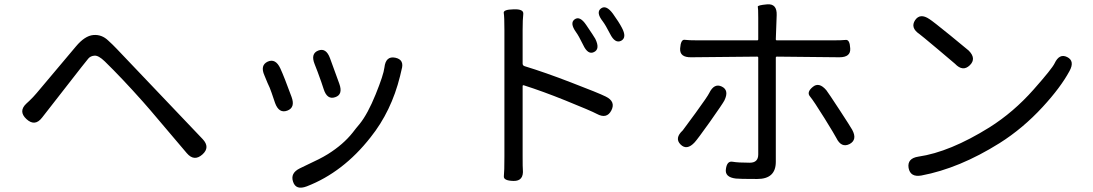

<svg xmlns="http://www.w3.org/2000/svg" viewBox="-20 -796 5040 885"><path d="M913 -84Q875 -50 841 -90L673 -288Q656 -308 639 -327Q541 -437 463 -513Q434 -541 415.5 -539.5Q397 -538 387 -526Q371 -507 355 -486L174 -254Q141 -211 102 -247Q63 -283 102 -319L115 -331Q133 -348 149 -367L330 -582Q371 -631 410 -634.5Q449 -638 479 -609Q499 -591 518 -571L914 -155Q950 -117 913 -84Z M1394 63Q1344 82 1331 42Q1317 2 1362 -20L1449 -62Q1471 -73 1492 -86Q1562 -130 1605 -184Q1621 -205 1638 -225Q1675 -271 1711.5 -361Q1748 -451 1752 -485Q1758 -539 1802 -530Q1845 -521 1831 -475Q1830 -470 1824 -445Q1784 -283 1688 -163Q1562 -2 1394 63ZM1304 -286Q1266 -272 1248 -321L1232 -368Q1224 -392 1213 -414L1199 -448Q1178 -495 1214 -512Q1250 -528 1272 -481Q1290 -442 1324 -349Q1342 -300 1304 -286ZM1525 -348Q1488 -335 1472 -385L1461 -418Q1453 -442 1444 -465L1430 -501Q1411 -549 1447 -563Q1483 -577 1501 -528L1544 -410Q1562 -360 1525 -348Z M2347 38Q2300 37 2302.5 16Q2305 -5 2305 -75V-657Q2305 -720 2302 -736Q2299 -752 2347 -753Q2395 -755 2392 -731Q2389 -707 2389 -657V-503Q2389 -494 2398 -491Q2493 -462 2612 -416Q2740 -367 2772 -351Q2819 -328 2798 -287Q2777 -246 2731 -271Q2705 -285 2586 -333Q2482 -375 2394 -403Q2389 -404 2389 -399V-75Q2389 -21 2390 -15Q2395 39 2347 38ZM2718 -556Q2690 -542 2668 -589Q2647 -632 2635 -648Q2605 -690 2629 -707Q2653 -724 2682 -681Q2718 -628 2724 -617Q2747 -570 2718 -556ZM2843 -608Q2815 -594 2792 -640Q2771 -681 2758 -698Q2726 -739 2750 -757Q2774 -775 2805 -733Q2833 -694 2846 -669Q2871 -623 2843 -608Z M3372 27Q3320 21 3326 -17Q3331 -55 3356.5 -50.5Q3382 -46 3436 -46Q3475 -46 3475 -84V-530Q3475 -535 3470 -535L3166 -532Q3112 -531 3115 -573Q3118 -615 3136 -612.5Q3154 -610 3197 -610H3470Q3475 -610 3475 -615V-713Q3475 -758 3473 -765Q3471 -772 3516 -776Q3562 -780 3560 -726L3556 -615Q3556 -610 3561 -610H3820Q3860 -610 3878.5 -612Q3897 -614 3899 -573Q3902 -532 3849 -532L3561 -535Q3556 -535 3556 -530V-50Q3556 29 3470.5 29Q3385 29 3372 27ZM3182 -140Q3146 -101 3117 -130Q3088 -159 3127 -195Q3130 -198 3186 -275Q3242 -352 3249 -367Q3272 -414 3307 -397Q3342 -380 3319 -333Q3312 -319 3252 -234Q3195 -154 3182 -140ZM3896 -132Q3858 -113 3835 -160Q3828 -174 3781 -250Q3730 -332 3713.5 -351.5Q3697 -371 3726 -395Q3755 -420 3789 -380Q3797 -370 3852 -286Q3899 -214 3908 -198Q3933 -152 3896 -132Z M4227 13Q4176 22 4168 -22Q4161 -66 4213 -74Q4358 -95 4541 -209Q4652 -279 4744 -383Q4829 -479 4841 -504Q4863 -551 4899 -533Q4935 -515 4910 -469Q4869 -393 4786 -303Q4695 -204 4587 -136Q4402 -20 4227 13ZM4450 -495Q4418 -464 4382 -502Q4380 -504 4304 -568Q4223 -636 4218 -639Q4175 -668 4198 -703Q4221 -737 4264 -708Q4280 -698 4360 -633Q4440 -568 4445 -563Q4482 -526 4450 -495Z"/></svg>

Font: Resource Han Rounded HK
Style: Regular
Weight: 400
Designer: Cyano Hao (round all glyphs); Ryoko NISHIZUKA  (kana, bopomofo & ideographs); Paul D. Hunt (Latin, Greek & Cyrillic); Sa
Foundry: Cyano Hao
Version: 0.990